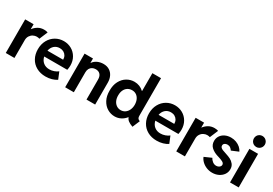

<svg xmlns="http://www.w3.org/2000/svg" viewBox="31 -1671 3674 2588"><g transform="rotate(30 1867.5 -376.5)"><path d="M54.2 -522.9H185.5V-447.8H188Q214.4 -483.9 254.4 -507.3Q294.4 -530.8 346.2 -530.8Q364.3 -530.8 380.4 -527.8Q396.5 -524.9 404.3 -521.5L350.1 -392.1Q344.7 -395 332.8 -397.2Q320.8 -399.4 307.1 -399.4Q279.8 -399.4 252.4 -385.5Q225.1 -371.6 207 -343.8Q189 -315.9 189 -277.3V0H54.2Z M403.3 -260.7Q403.3 -340.8 437.3 -402.1Q471.2 -463.4 528.8 -496.8Q586.4 -530.3 655.3 -530.3Q720.2 -530.3 774.7 -500Q829.1 -469.7 861.3 -414.3Q893.6 -358.9 893.6 -287.1Q893.6 -270.5 891.8 -255.1Q890.1 -239.7 885.7 -217.8H526.4Q538.1 -164.1 576.2 -132.8Q614.3 -101.6 670.9 -101.6Q708 -101.6 743.2 -114.3Q778.3 -127 802.7 -146.5L846.7 -40Q814.9 -18.1 770 -5.1Q725.1 7.8 674.8 7.8Q593.3 7.8 531.7 -26.4Q470.2 -60.5 436.8 -121.6Q403.3 -182.6 403.3 -260.7ZM769.5 -307.6Q769.5 -340.8 754.9 -366.5Q740.2 -392.1 714.4 -406.5Q688.5 -420.9 655.3 -420.9Q604.5 -420.9 570.1 -390.4Q535.6 -359.9 525.4 -307.6Z M978.5 -523.4H1109.4V-456.1H1112.3Q1137.2 -492.2 1179.2 -511.7Q1221.2 -531.2 1271.5 -531.2Q1326.2 -531.2 1365.5 -506.1Q1404.8 -481 1425 -437.7Q1445.3 -394.5 1445.3 -340.8V0H1310.5V-311.5Q1310.5 -362.8 1285.4 -389.9Q1260.3 -417 1215.8 -417Q1186.5 -417 1163.3 -404.5Q1140.1 -392.1 1126.7 -368.2Q1113.3 -344.2 1113.3 -310.5V0H978.5Z M1922.4 -76.2H1918Q1886.7 -36.6 1843.3 -14.4Q1799.8 7.8 1749.5 7.8Q1689.5 7.8 1636.5 -23.4Q1583.5 -54.7 1551 -115.5Q1518.6 -176.3 1519.5 -260.7Q1518.6 -345.2 1551 -406.5Q1583.5 -467.8 1637.2 -499.8Q1690.9 -531.7 1752.9 -531.7Q1794.9 -531.7 1831.8 -517.1Q1868.7 -502.4 1897.9 -474.6H1901.9V-752H2036.6V-171.4Q2036.6 -151.4 2040.5 -139.4Q2044.4 -127.4 2053.2 -120.1Q2062 -112.8 2078.6 -106.4L2030.3 7.8Q1982.9 -8.8 1956.5 -29.3Q1930.2 -49.8 1922.4 -76.2ZM1909.2 -263.2Q1908.7 -310.5 1892.1 -345.5Q1875.5 -380.4 1846.7 -398.9Q1817.9 -417.5 1781.7 -417Q1743.7 -417 1713.9 -398.2Q1684.1 -379.4 1667.7 -344.2Q1651.4 -309.1 1651.9 -263.2Q1651.4 -217.3 1667.5 -181.9Q1683.6 -146.5 1712.9 -126.5Q1742.2 -106.4 1779.8 -106.4Q1816.9 -106.4 1846.2 -126.5Q1875.5 -146.5 1892.1 -181.9Q1908.7 -217.3 1909.2 -263.2Z M2132.8 -260.7Q2132.8 -340.8 2166.7 -402.1Q2200.7 -463.4 2258.3 -496.8Q2315.9 -530.3 2384.8 -530.3Q2449.7 -530.3 2504.2 -500Q2558.6 -469.7 2590.8 -414.3Q2623 -358.9 2623 -287.1Q2623 -270.5 2621.3 -255.1Q2619.6 -239.7 2615.2 -217.8H2255.9Q2267.6 -164.1 2305.7 -132.8Q2343.8 -101.6 2400.4 -101.6Q2437.5 -101.6 2472.7 -114.3Q2507.8 -127 2532.2 -146.5L2576.2 -40Q2544.4 -18.1 2499.5 -5.1Q2454.6 7.8 2404.3 7.8Q2322.8 7.8 2261.2 -26.4Q2199.7 -60.5 2166.3 -121.6Q2132.8 -182.6 2132.8 -260.7ZM2499 -307.6Q2499 -340.8 2484.4 -366.5Q2469.7 -392.1 2443.8 -406.5Q2418 -420.9 2384.8 -420.9Q2334 -420.9 2299.6 -390.4Q2265.1 -359.9 2254.9 -307.6Z M2707.5 -522.9H2838.9V-447.8H2841.3Q2867.7 -483.9 2907.7 -507.3Q2947.8 -530.8 2999.5 -530.8Q3017.6 -530.8 3033.7 -527.8Q3049.8 -524.9 3057.6 -521.5L3003.4 -392.1Q2998 -395 2986.1 -397.2Q2974.1 -399.4 2960.4 -399.4Q2933.1 -399.4 2905.8 -385.5Q2878.4 -371.6 2860.4 -343.8Q2842.3 -315.9 2842.3 -277.3V0H2707.5Z M3062.5 -120.1 3172.9 -168.9Q3185.5 -140.6 3211.7 -120.6Q3237.8 -100.6 3268.6 -100.6Q3287.6 -100.6 3303.2 -107.9Q3318.8 -115.2 3327.9 -127.2Q3336.9 -139.2 3336.9 -152.3Q3336.9 -178.2 3308.1 -193.4Q3279.3 -208.5 3233.9 -221.7L3220.7 -225.6Q3158.7 -244.6 3118.4 -281.5Q3078.1 -318.4 3078.1 -378.9Q3078.1 -423.3 3101.6 -458Q3125 -492.7 3165.8 -512Q3206.5 -531.2 3256.8 -531.2Q3300.3 -531.2 3338.1 -516.8Q3376 -502.4 3404.1 -477.8Q3432.1 -453.1 3446.3 -421.9L3338.9 -377Q3327.1 -396 3308.1 -410.4Q3289.1 -424.8 3261.7 -424.8Q3235.8 -424.8 3219 -411.6Q3202.1 -398.4 3202.1 -377Q3202.1 -358.9 3214.4 -347.2Q3226.6 -335.4 3245.6 -327.9Q3264.6 -320.3 3306.6 -306.6Q3347.2 -293.9 3378.9 -278.1Q3410.6 -262.2 3435.3 -231.7Q3460 -201.2 3460 -155.3Q3460 -108.4 3434.1 -71.3Q3408.2 -34.2 3364.3 -13.2Q3320.3 7.8 3268.6 7.8Q3221.7 7.8 3179.7 -9Q3137.7 -25.9 3106.9 -55.2Q3076.2 -84.5 3062.5 -120.1Z M3544.4 -522.9H3679.2V0H3544.4ZM3525.9 -675.8Q3525.9 -699.2 3537.1 -719Q3548.3 -738.8 3567.9 -750Q3587.4 -761.2 3611.3 -761.2Q3634.8 -761.2 3654.3 -749.8Q3673.8 -738.3 3685.3 -718.8Q3696.8 -699.2 3696.8 -675.8Q3696.8 -652.3 3685.3 -632.8Q3673.8 -613.3 3654.3 -601.8Q3634.8 -590.3 3611.3 -590.3Q3587.4 -590.3 3567.9 -601.6Q3548.3 -612.8 3537.1 -632.6Q3525.9 -652.3 3525.9 -675.8Z"/></g></svg>

Font: Reddit Sans
Style: Bold
Weight: 700
Designer: Stephen Hutchings
Foundry: Reddit
Version: Version 1.013